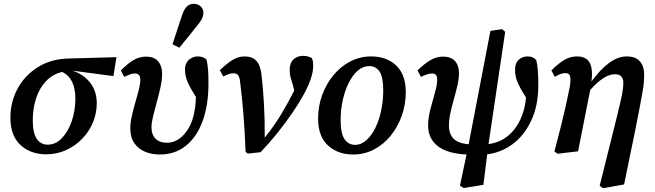

<svg xmlns="http://www.w3.org/2000/svg" viewBox="-20 -802 3460 1014"><path d="M224 13Q142 13 88.5 -36Q35 -85 35 -180Q35 -265 73.5 -335Q112 -405 181 -448Q250 -491 343 -493L595 -500L579 -400L362 -429Q421 -410 456 -365.5Q491 -321 491 -257Q491 -203 470.5 -154.5Q450 -106 413.5 -68.5Q377 -31 328.5 -9Q280 13 224 13ZM153 -166Q153 -100 174 -69Q195 -38 232 -38Q274 -38 307 -72.5Q340 -107 359 -162.5Q378 -218 378 -281Q378 -388 309 -422Q259 -411 224 -374.5Q189 -338 171 -284Q153 -230 153 -166Z M824 14Q782 14 746.5 -0.5Q711 -15 689.5 -46Q668 -77 668 -124Q668 -153 676 -188.5Q684 -224 694.5 -260Q705 -296 713 -327.5Q721 -359 721 -381Q721 -414 692 -414Q680 -414 666.5 -409Q653 -404 636 -396L618 -430Q656 -468 686.5 -485.5Q717 -503 752 -503Q793 -503 814.5 -479Q836 -455 836 -412Q836 -380 827.5 -341Q819 -302 808 -262.5Q797 -223 788.5 -188Q780 -153 780 -130Q780 -91 801.5 -69.5Q823 -48 861 -48Q922 -48 966.5 -110Q1011 -172 1015 -290Q982 -341 969.5 -372Q957 -403 957 -435Q957 -468 978 -486.5Q999 -505 1029 -504Q1058 -502 1071 -486Q1076 -464 1078.5 -437Q1081 -410 1081 -362Q1081 -247 1050 -162.5Q1019 -78 961.5 -32Q904 14 824 14ZM891 -568Q904 -607 916.5 -646Q929 -685 942 -723Q953 -755 968 -768.5Q983 -782 1002 -782Q1025 -782 1039.5 -768.5Q1054 -755 1054 -735Q1054 -717 1045.5 -701Q1037 -685 1020 -665Q997 -636 974 -607.5Q951 -579 927 -550Z M1277 0Q1273 -107 1265.5 -200.5Q1258 -294 1248 -370Q1245 -396 1237 -405.5Q1229 -415 1213 -415Q1191 -415 1159 -398L1141 -431Q1179 -468 1209 -486Q1239 -504 1272 -504Q1312 -504 1333.5 -481Q1355 -458 1361 -408Q1369 -341 1374 -253.5Q1379 -166 1378 -75Q1428 -137 1465 -198.5Q1502 -260 1534 -324L1525 -359Q1519 -376 1514.5 -393.5Q1510 -411 1510 -429Q1509 -468 1529 -487.5Q1549 -507 1580 -507Q1597 -507 1609 -503Q1621 -499 1627 -495Q1634 -481 1634 -453Q1634 -394 1583 -301Q1559 -257 1523 -204.5Q1487 -152 1444.5 -99Q1402 -46 1356 2L1289 9Z M1845 14Q1764 14 1712 -34Q1660 -82 1660 -175Q1660 -241 1681.5 -300Q1703 -359 1741 -405Q1779 -451 1830 -477.5Q1881 -504 1940 -504Q2022 -504 2072.5 -456Q2123 -408 2123 -315Q2123 -250 2102 -191Q2081 -132 2043.5 -85.5Q2006 -39 1955 -12.5Q1904 14 1845 14ZM1855 -37Q1888 -37 1915.5 -62Q1943 -87 1963 -128Q1983 -169 1993.5 -220.5Q2004 -272 2004 -324Q2004 -395 1984.5 -424Q1965 -453 1930 -453Q1897 -453 1869.5 -429Q1842 -405 1821.5 -364Q1801 -323 1790 -272Q1779 -221 1779 -167Q1779 -96 1800 -66.5Q1821 -37 1855 -37Z M2429 191 2409 179 2444 14Q2341 9 2291 -31Q2241 -71 2241 -139Q2241 -179 2253 -225Q2265 -271 2277 -313Q2289 -355 2289 -382Q2289 -414 2262 -414Q2249 -414 2234.5 -409Q2220 -404 2203 -396L2185 -430Q2224 -468 2255 -485.5Q2286 -503 2320 -503Q2361 -503 2382.5 -480Q2404 -457 2404 -415Q2404 -387 2396 -352Q2388 -317 2377.5 -280Q2367 -243 2359 -206.5Q2351 -170 2351 -139Q2351 -94 2375.5 -69.5Q2400 -45 2455 -40L2570 -639L2632 -648L2648 -634L2560 -41Q2619 -49 2661.5 -83.5Q2704 -118 2728.5 -171.5Q2753 -225 2758 -287Q2724 -340 2712 -371Q2700 -402 2700 -432Q2700 -469 2719.5 -486.5Q2739 -504 2767 -504Q2783 -504 2794 -498.5Q2805 -493 2812 -485Q2818 -463 2820.5 -428Q2823 -393 2823 -354Q2823 -245 2786 -166Q2749 -87 2688 -41.5Q2627 4 2553 13L2533 174Z M2908 -2Q2930 -85 2944 -141.5Q2958 -198 2968 -242.5Q2978 -287 2987 -333Q2995 -371 2992 -393.5Q2989 -416 2967 -416Q2953 -416 2940 -411Q2927 -406 2910 -396L2892 -430Q2930 -468 2961 -486Q2992 -504 3027 -504Q3075 -504 3093.5 -472Q3112 -440 3104 -372Q3149 -434 3196 -469Q3243 -504 3290 -504Q3337 -504 3359.5 -478Q3382 -452 3382 -407Q3382 -389 3380.5 -369.5Q3379 -350 3374 -320.5Q3369 -291 3360 -243Q3351 -195 3336 -120L3276 172L3165 192L3147 179L3202 -41Q3224 -129 3238 -185.5Q3252 -242 3259.5 -276Q3267 -310 3269.5 -330Q3272 -350 3272 -365Q3272 -410 3227 -410Q3171 -410 3097 -327L3033 -3L2925 10Z"/></svg>

Font: Source Serif 4 SmText Semibold
Style: Italic
Weight: 600
Italic angle: -12°
Designer: Frank Grießhammer
Foundry: Adobe
Version: Version 4.005;hotconv 1.1.0;makeotfexe 2.6.0